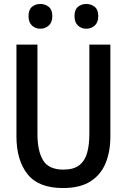

<svg xmlns="http://www.w3.org/2000/svg" viewBox="-20 -939 640 969"><path d="M298 10Q174 10 118.5 -60.5Q63 -131 63 -251V-714H169V-262Q169 -177 197.5 -130Q226 -83 300 -83Q352 -83 380.5 -105.5Q409 -128 420 -168.5Q431 -209 431 -263V-714H537V-250Q537 -174 513 -115.5Q489 -57 436.5 -23.5Q384 10 298 10ZM415 -794Q391 -794 373.5 -810Q356 -826 356 -858Q356 -890 373.5 -904.5Q391 -919 415 -919Q440 -919 458 -904.5Q476 -890 476 -858Q476 -826 458 -810Q440 -794 415 -794ZM183 -794Q159 -794 141.5 -810Q124 -826 124 -858Q124 -890 141.5 -904.5Q159 -919 183 -919Q208 -919 226 -904.5Q244 -890 244 -858Q244 -826 226 -810Q208 -794 183 -794Z"/></svg>

Font: Noto Sans Mono Medium
Style: Regular
Weight: 500
Designer: Monotype Design Team
Foundry: Monotype Imaging Inc.
Version: Version 2.014